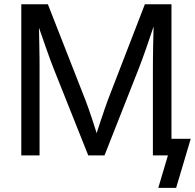

<svg xmlns="http://www.w3.org/2000/svg" viewBox="-20 -748 938 924"><path d="M82.5 0V-727.5H210.4L391.6 -265.1Q397.9 -249 406.2 -225.3Q414.6 -201.7 423.6 -174.3Q432.6 -147 440.9 -120.8Q449.2 -94.7 455.1 -74.2H434.6Q440.9 -93.8 449.2 -119.6Q457.5 -145.5 466.6 -172.9Q475.6 -200.2 484.1 -224.4Q492.7 -248.5 498.5 -265.1L677.2 -727.5H805.2V0H715.8V-417.5Q715.8 -440.4 716.1 -468.5Q716.3 -496.6 717 -527.3Q717.8 -558.1 718.5 -589.4Q719.2 -620.6 719.7 -650.4H729Q717.8 -616.7 706.3 -582.5Q694.8 -548.3 684.1 -517.3Q673.3 -486.3 663.8 -460.7Q654.3 -435.1 647.5 -417.5L482.9 0H404.8L238.3 -417.5Q231.4 -434.6 222.2 -459.7Q212.9 -484.9 202.1 -515.6Q191.4 -546.4 179.4 -580.8Q167.5 -615.2 154.8 -650.4H166.5Q167.5 -623 168 -592.3Q168.5 -561.5 169.2 -530.5Q169.9 -499.5 170.2 -470.5Q170.4 -441.4 170.4 -417.5V0ZM741.7 156.2 788.1 0H756.3V-80.1H897.9L827.6 156.2Z"/></svg>

Font: Inter 20pt
Style: Regular
Weight: 400
Version: Version 4.001;git-66647c0bb